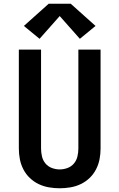

<svg xmlns="http://www.w3.org/2000/svg" viewBox="-20 -1001 640 1029"><path d="M300 8Q271 8 242 3Q213 -2 187 -14.5Q161 -27 140 -47Q119 -67 105.5 -93Q92 -119 86.5 -147.5Q81 -176 81 -205V-735H200V-205Q200 -184 205 -162.5Q210 -141 224 -124.5Q238 -108 258.5 -100.5Q279 -93 300 -93Q321 -93 341.5 -100.5Q362 -108 376 -124.5Q390 -141 395 -162.5Q400 -184 400 -205V-735H519V-205Q519 -176 513.5 -147.5Q508 -119 494.5 -93Q481 -67 460 -47Q439 -27 413 -14.5Q387 -2 358 3Q329 8 300 8ZM192 -793 108 -862 241 -981H359L492 -862L408 -793L300 -915Z"/></svg>

Font: Iosevka Curly Extended
Style: Bold
Weight: 700
Width: 7
Monospace: yes
Designer: Belleve Invis
Foundry: Belleve Invis
Version: Version 11.1.0; ttfautohint (v1.8.3)